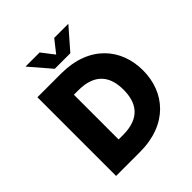

<svg xmlns="http://www.w3.org/2000/svg" viewBox="-205 -892 1027 1027"><g transform="rotate(-45 308.5 -378.0)"><path d="M255.9 -637.2H373.5L477.5 -756.3H370.6L314.9 -685.5L260.3 -756.3H153.3ZM82.5 0H262.7C474.1 0 584 -133.3 584 -297.9C584 -461.9 474.1 -595.2 262.7 -595.2H82.5ZM230 -128.4V-466.8H262.7C395 -466.8 437 -393.1 437 -297.9C437 -202.1 395 -128.4 262.7 -128.4Z"/></g></svg>

Font: Now Black
Style: Regular
Weight: 400
Designer: Alfredo Marco Pradil
Foundry: Alfredo Marco Pradil
Version: Version 1.200;hotconv 1.0.109;makeotfexe 2.5.65596